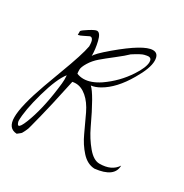

<svg xmlns="http://www.w3.org/2000/svg" viewBox="-171 -851 980 1020"><g transform="rotate(30 318.5 -340.5)"><path d="M476.6 -713.9Q512.7 -713.9 512.7 -668Q512.7 -622.1 466.8 -544.9Q409.2 -445.3 336.9 -404.3Q309.6 -388.7 284.2 -385.7Q318.4 -355.5 394.5 -193.4Q420.9 -137.7 458 -93.3Q495.1 -48.8 531.2 -48.8Q605.5 -48.8 636.7 -97.7Q636.7 -25.4 521.5 -12.7Q477.5 -14.6 441.9 -53.7Q406.2 -92.8 382.3 -145.5Q358.4 -198.2 334 -249Q309.6 -299.8 276.9 -327.6Q244.1 -355.5 210 -355.5Q200.2 -355.5 189.5 -353.5Q149.4 -166 135.7 -115.7Q122.1 -65.4 117.2 -43Q112.3 -20.5 104 -4.9Q95.7 10.7 94.2 13.7Q92.8 16.6 83 23.9Q73.2 31.2 71.3 33.2Q16.6 31.2 16.6 -38.1Q16.6 -107.4 70.3 -257.8Q91.8 -316.4 111.3 -369.1Q163.1 -505.9 172.9 -561.5Q172.9 -592.8 165.5 -603Q158.2 -613.3 148.4 -609.4Q138.7 -605.5 120.6 -595.7Q102.5 -585.9 89.8 -584V-607.4Q94.7 -615.2 126 -634.8Q157.2 -654.3 168 -654.3Q188.5 -654.3 199.2 -609.9Q210 -565.4 210 -523.4Q215.8 -541 285.2 -599.6Q420.9 -713.9 476.6 -713.9ZM146.5 -369.1Q110.4 -324.2 78.1 -210Q45.9 -95.7 45.9 -30.3Q50.8 -8.8 58.6 -8.8Q69.3 -8.8 86.9 -52.7Q124 -146.5 141.6 -282.2Q147.5 -324.2 147.5 -342.8Q147.5 -361.3 146.5 -369.1ZM492.2 -649.4Q492.2 -672.9 471.7 -672.9Q465.8 -672.9 448.7 -668.9Q431.6 -665 384.8 -634.8Q365.2 -615.2 321.8 -581.5Q278.3 -547.9 251.5 -524.9Q224.6 -502 207 -473.1Q189.5 -444.3 189.5 -428.2Q189.5 -412.1 191.4 -404.3Q210.9 -396.5 232.4 -396.5Q277.3 -396.5 330.1 -431.6Q406.2 -484.4 455.1 -559.6Q492.2 -616.2 492.2 -649.4Z"/></g></svg>

Font: Dawning of a New Day
Style: Regular
Weight: 400
Designer: Kimberly Geswein
Foundry: Kimberly Geswein
Version: Version 1.002 2010